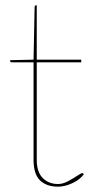

<svg xmlns="http://www.w3.org/2000/svg" viewBox="-20 -693 359 721"><path d="M198 8Q155 8 130.5 -15.5Q106 -39 106 -93V-459H25Q21 -459 19.5 -460.5Q18 -462 18 -464V-467L106 -469L110 -666Q110 -673 115 -673H118V-469H285V-459H118V-93Q118 -47 140.5 -24.5Q163 -2 198 -2Q216 -2 235.5 -12.5Q255 -23 270 -33Q285 -43 289 -43Q291 -43 293 -41L295 -39Q281 -19 252.5 -5.5Q224 8 198 8Z"/></svg>

Font: Aleo Thin
Style: Regular
Weight: 250
Designer: Alessio Laiso
Foundry: Alessio Laiso
Version: Version 2.001;gftools[0.9.29]